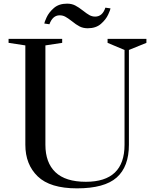

<svg xmlns="http://www.w3.org/2000/svg" viewBox="-20 -1013 849 1053"><path d="M119 -219V-764L27 -778V-800H321V-778L229 -764V-219Q229 -121 284 -68.5Q339 -16 451 -16Q663 -16 663 -219V-739L570 -778V-800H783V-778L687 -739V-219Q687 -99 620 -39.5Q553 20 402 20Q255 20 187 -45.5Q119 -111 119 -219ZM374 -897Q352 -914 338 -921.5Q324 -929 307 -929Q269 -929 251 -880L223 -884Q223 -890 235.5 -917.5Q248 -945 275.5 -969Q303 -993 348 -993Q373 -993 392.5 -983Q412 -973 436 -954Q456 -938 470.5 -930Q485 -922 502 -922Q542 -922 558 -971L586 -967Q586 -961 573.5 -933.5Q561 -906 533.5 -882Q506 -858 461 -858Q436 -858 416.5 -868Q397 -878 374 -897Z"/></svg>

Font: Prata
Style: Regular
Weight: 400
Designer: Ivan Petrov
Foundry: Cyreal
Version: Version 2.000